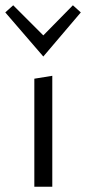

<svg xmlns="http://www.w3.org/2000/svg" viewBox="-34 -707 326 727"><path d="M130 -493 -14 -660 16 -687 130 -573 242 -687 272 -660ZM96 0V-409L164 -420V0Z"/></svg>

Font: EauTestInfant
Style: Regular
Weight: 400
Designer: Christian Thalmann (Catharsis Fonts)
Version: Version 0.001;PS 000.001;hotconv 1.0.88;makeotf.lib2.5.64775